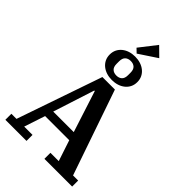

<svg xmlns="http://www.w3.org/2000/svg" viewBox="-330 -1249 1356 1356"><g transform="rotate(45 347.5 -571.0)"><path d="M14 -60H65L285 -698H410L630 -60H681V0H404V-60H487L435 -217H194L142 -60H225V0H14ZM212 -280H417L317 -590H312ZM347 -775Q373 -775 388.5 -789.5Q404 -804 404 -835V-860Q404 -891 388.5 -905.5Q373 -920 347 -920Q321 -920 305.5 -905.5Q290 -891 290 -860V-835Q290 -804 305.5 -789.5Q321 -775 347 -775ZM347 -730Q318 -730 293 -738Q268 -746 249 -761.5Q230 -777 219.5 -798.5Q209 -820 209 -847Q209 -874 219.5 -895.5Q230 -917 249 -932.5Q268 -948 293 -956Q318 -964 347 -964Q376 -964 401 -956Q426 -948 445 -932.5Q464 -917 474.5 -895.5Q485 -874 485 -847Q485 -820 474.5 -798.5Q464 -777 445 -761.5Q426 -746 401 -738Q376 -730 347 -730ZM309 -1015 408 -1142 475 -1076 339 -986Z"/></g></svg>

Font: IBM Plex Serif SmBld
Style: Regular
Weight: 600
Designer: Mike Abbink, Paul van der Laan, Pieter van Rosmalen
Foundry: Bold Monday
Version: Version 3.001